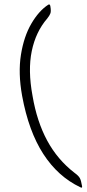

<svg xmlns="http://www.w3.org/2000/svg" viewBox="-20 -719 399 885"><path d="M82 -277Q63 -382 76.5 -466.5Q90 -551 124.5 -610Q159 -669 202 -697Q210 -702 212 -691Q216 -668 212.5 -658Q209 -648 198 -634Q145 -573 126.5 -484Q108 -395 130 -277Q150 -159 197.5 -71Q245 17 324 78Q342 91 348 102Q354 113 358 138Q361 150 350 144Q247 95 179.5 -9.5Q112 -114 82 -277Z"/></svg>

Font: Zain Light
Style: Italic
Weight: 300
Italic angle: -10°
Designer: Zain,Boutros
Foundry: Mobile Telecommunications Company (Zain), 2024
Version: Version 1.51; ttfautohint (v1.8.4)